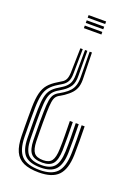

<svg xmlns="http://www.w3.org/2000/svg" viewBox="-152 -666 683 940"><g transform="rotate(20 189.0 -196.0)"><path d="M170.8 -433.5 169 -304.8Q168.8 -278.8 160.8 -263.9Q152.8 -249 135.8 -238.8L116.2 -226.8Q91.2 -211.8 76.9 -194.5Q62.5 -177.2 56.4 -150.6Q50.2 -124 49.5 -81Q49.2 -54.2 49.2 -29.1Q49.2 -4 49.6 20.1Q50 44.2 50 68.2Q51.2 136.2 79.8 165.5Q108.2 194.8 174.5 194.8Q236.2 194.8 263.9 165.1Q291.5 135.5 293.8 67Q295 31.8 294.5 -6.6Q294 -45 293.2 -81.5H308.8Q309.5 -46 309.8 -6.9Q310 32.2 309.2 67.8Q306.8 142.5 275.2 175Q243.8 207.5 174.5 207.5Q125 207.5 94.4 193.5Q63.8 179.5 49.6 148.8Q35.5 118 34.8 68.2Q34.5 42.5 34.1 18.4Q33.8 -5.8 33.9 -30.1Q34 -54.5 34.2 -81Q35 -126.5 42.2 -155.2Q49.5 -184 65.6 -202.9Q81.8 -221.8 109.2 -238.2L128.8 -250.5Q141 -257 147.6 -268.9Q154.2 -280.8 155.5 -304.8L158.5 -433.5ZM218.8 -433.5 221.8 -304.8Q223.2 -276.8 217.8 -257.4Q212.2 -238 199 -223Q185.8 -208 163.8 -192.8L145.5 -181.5Q132 -175 124.9 -165.5Q117.8 -156 114.8 -136.6Q111.8 -117.2 111 -80.8Q110.5 -54 110.5 -29.6Q110.5 -5.2 110.8 18.6Q111 42.5 111.5 68.2Q112.8 110 126.4 126.9Q140 143.8 174.5 143.8Q205.2 143.8 218.1 125.8Q231 107.8 232.2 64.8Q233.5 32.5 233 -5.6Q232.5 -43.8 231.8 -81.5H247.2Q248 -42 248.2 -4.8Q248.5 32.5 247.8 65.2Q246.2 115 229.6 135.8Q213 156.5 174.5 156.5Q132.2 156.5 114.8 136.5Q97.2 116.5 96.2 68.2Q96 43 95.6 19.1Q95.2 -4.8 95.2 -29.1Q95.2 -53.5 95.8 -80.8Q96.5 -118.8 100.1 -140Q103.8 -161.2 112.5 -172.6Q121.2 -184 137.5 -192.2L156.8 -204Q174.8 -215.8 186.4 -228.9Q198 -242 203.4 -260.1Q208.8 -278.2 208.2 -304.8L206.8 -433.5ZM194.8 -433.5 195.5 -304.8Q196.2 -268.8 184.2 -249.6Q172.2 -230.5 149.8 -215.8L130.5 -203.5Q111.2 -192.8 100.6 -179.1Q90 -165.5 85.5 -142.6Q81 -119.8 80.2 -81Q79.8 -53.2 79.9 -28.8Q80 -4.2 80.2 19.2Q80.5 42.8 80.8 68.2Q82 123.2 103.1 146.2Q124.2 169.2 174.5 169.2Q220.8 169.2 240.9 145.5Q261 121.8 263 66.2Q264.2 31.2 263.8 -6.4Q263.2 -44 262.5 -81.5H278Q278.8 -43.2 279 -5.2Q279.2 32.8 278.5 66.5Q276.8 128.5 252.6 155.2Q228.5 182 174.5 182Q116 182 91.2 156Q66.5 130 65.5 68.2Q65.2 43.2 64.9 19.4Q64.5 -4.5 64.5 -29.1Q64.5 -53.8 65 -81Q65.8 -122.5 71.2 -147.2Q76.8 -172 89.2 -187.2Q101.8 -202.5 123.2 -215L142.8 -227.5Q160.2 -238.5 170.9 -255Q181.5 -271.5 181.8 -304.8L182.8 -433.5ZM232 -600V-586.5H140.8V-600ZM232 -545.5V-532H140.8V-545.5ZM232 -572.8V-559.2H140.8V-572.8Z"/></g></svg>

Font: Big Shoulders Inline Display Thin Medium
Style: Regular
Weight: 500
Version: Version 2.002